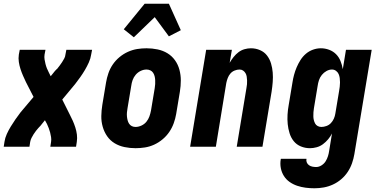

<svg xmlns="http://www.w3.org/2000/svg" viewBox="-20 -787 2040 1030"><path d="M0 0 4 -26Q7 -47 16.5 -68Q26 -89 38 -108.5Q50 -128 63 -147Q76 -166 90 -184L160 -267L119 -347Q111 -364 103.5 -381Q96 -398 90 -416.5Q84 -435 81 -454.5Q78 -474 81 -494L86 -520H224L219 -494Q217 -481 219 -468.5Q221 -456 224 -444Q227 -432 231.5 -420.5Q236 -409 242 -398L252 -378L277 -409Q279 -410 280 -411Q281 -412 281 -413Q282 -414 283.5 -415Q285 -416 285 -417H286Q293 -426 300 -435Q307 -444 313 -453.5Q319 -463 324.5 -473Q330 -483 331 -494L336 -520H474L469 -494Q466 -473 456.5 -452Q447 -431 435.5 -411.5Q424 -392 410.5 -373Q397 -354 383 -336L314 -253L354 -173Q363 -156 370.5 -139Q378 -122 384 -103.5Q390 -85 392.5 -65.5Q395 -46 392 -26L388 0H250L254 -26Q256 -39 254 -51.5Q252 -64 249 -76Q246 -88 241.5 -99.5Q237 -111 232 -122L221 -142L196 -111Q195 -110 194 -109Q193 -108 192 -107Q191 -106 190 -105Q189 -104 189 -103H188Q180 -94 173 -85Q166 -76 160 -66.5Q154 -57 149 -47Q144 -37 142 -26L138 0Z M707 8Q677 8 648 2Q619 -4 595 -18.5Q571 -33 555 -56Q539 -79 531 -107Q523 -135 523.5 -164.5Q524 -194 529 -225L549 -345Q553 -369 561.5 -394Q570 -419 585 -441Q600 -463 621 -480.5Q642 -498 666.5 -509Q691 -520 716 -524Q741 -528 766 -528Q796 -528 825 -522Q854 -516 878 -501.5Q902 -487 918.5 -464Q935 -441 942.5 -413Q950 -385 950 -355.5Q950 -326 945 -295L925 -175Q921 -151 912 -126Q903 -101 888 -79Q873 -57 852 -39.5Q831 -22 807 -11Q783 0 757.5 4Q732 8 707 8ZM707 -106Q723 -106 739 -113.5Q755 -121 765.5 -134Q776 -147 781.5 -162.5Q787 -178 790 -194L810 -314Q812 -325 812.5 -336Q813 -347 812.5 -357.5Q812 -368 809.5 -378Q807 -388 801.5 -396.5Q796 -405 786.5 -409.5Q777 -414 766 -414Q750 -414 734.5 -406.5Q719 -399 708 -386Q697 -373 691.5 -357.5Q686 -342 684 -326L664 -206Q662 -195 661 -184Q660 -173 661 -162.5Q662 -152 664.5 -142Q667 -132 672.5 -123.5Q678 -115 687 -110.5Q696 -106 707 -106ZM698 -587 644 -630 756 -767H886L950 -625L886 -592L810 -695Z M1000 0 1086 -520H1224L1212 -450Q1221 -466 1233 -481Q1245 -496 1259.5 -507Q1274 -518 1291.5 -523Q1309 -528 1326 -528Q1352 -528 1375 -518Q1398 -508 1412.5 -489Q1427 -470 1434 -446.5Q1441 -423 1443 -398Q1445 -373 1443 -347Q1441 -321 1437 -295L1388 0H1250L1302 -314Q1304 -325 1305 -335Q1306 -345 1305.5 -355.5Q1305 -366 1303.5 -376Q1302 -386 1297 -394.5Q1292 -403 1284 -408.5Q1276 -414 1265 -414Q1252 -414 1238.5 -408.5Q1225 -403 1216 -392.5Q1207 -382 1202 -369Q1197 -356 1194 -342L1138 0Z M1667 223Q1643 223 1619.5 220Q1596 217 1574 209.5Q1552 202 1533.5 189Q1515 176 1503 157Q1491 138 1486.5 115Q1482 92 1486 68L1487 65H1624V66Q1622 76 1626 85Q1630 94 1638 99.5Q1646 105 1656 107Q1666 109 1676 109Q1691 109 1705 100Q1719 91 1727 78Q1735 65 1739.5 50.5Q1744 36 1746 21L1761 -71Q1753 -55 1740.5 -40Q1728 -25 1712.5 -13.5Q1697 -2 1678.5 3Q1660 8 1643 8Q1617 8 1594 -1.5Q1571 -11 1556 -29.5Q1541 -48 1533.5 -72Q1526 -96 1523.5 -121Q1521 -146 1522.5 -172Q1524 -198 1529 -225L1549 -345Q1552 -365 1557.5 -385.5Q1563 -406 1571.5 -426Q1580 -446 1592 -465Q1604 -484 1621 -498.5Q1638 -513 1659 -520.5Q1680 -528 1701 -528Q1724 -528 1745.5 -520Q1767 -512 1782.5 -496.5Q1798 -481 1806.5 -460Q1815 -439 1819 -416L1836 -520H1974L1881 40Q1877 64 1868.5 88.5Q1860 113 1845.5 135Q1831 157 1810.5 174.5Q1790 192 1766 203Q1742 214 1717 218.5Q1692 223 1667 223ZM1704 -106Q1717 -106 1731 -111Q1745 -116 1755 -126.5Q1765 -137 1771 -150.5Q1777 -164 1779 -178L1799 -298Q1801 -310 1802.5 -321.5Q1804 -333 1804 -345Q1804 -357 1802.5 -368.5Q1801 -380 1796.5 -390Q1792 -400 1782.5 -407Q1773 -414 1761 -414Q1746 -414 1731.5 -406Q1717 -398 1706.5 -385Q1696 -372 1691 -356.5Q1686 -341 1684 -326L1664 -206Q1662 -195 1661.5 -184.5Q1661 -174 1661 -163.5Q1661 -153 1663.5 -143Q1666 -133 1670.5 -124.5Q1675 -116 1684 -111Q1693 -106 1704 -106Z"/></svg>

Font: Iosevka Term Curly Heavy
Style: Italic
Weight: 900
Italic angle: -9°
Designer: Belleve Invis
Foundry: Belleve Invis
Version: Version 32.3.0